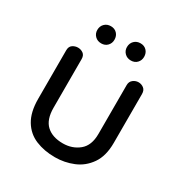

<svg xmlns="http://www.w3.org/2000/svg" viewBox="-136 -638 702 746"><g transform="rotate(30 215.0 -265.0)"><path d="M316 -372Q316 -388 327 -396.5Q338 -405 351 -405Q364 -405 374.5 -397Q385 -389 385 -372V-153Q385 -94 360 -58Q335 -22 296 -6Q257 10 214 10Q166 10 127.5 -6Q89 -22 67 -58.5Q45 -95 45 -154V-372Q45 -389 56 -396.5Q67 -404 80 -404Q93 -404 103.5 -396.5Q114 -389 114 -372V-154Q114 -101 140.5 -76.5Q167 -52 214 -52Q256 -52 286 -76.5Q316 -101 316 -153ZM149 -463Q132 -463 121 -474Q110 -485 110 -501Q110 -518 121 -529Q132 -540 149 -540Q166 -540 176.5 -529Q187 -518 187 -501Q187 -485 176.5 -474Q166 -463 149 -463ZM282 -463Q265 -463 254 -474Q243 -485 243 -501Q243 -518 254 -529Q265 -540 282 -540Q299 -540 309.5 -529Q320 -518 320 -501Q320 -485 309.5 -474Q299 -463 282 -463Z"/></g></svg>

Font: Dongle
Style: Regular
Weight: 400
Designer: Yanghee Ryu
Foundry: Yanghee Ryu
Version: Version 2.000